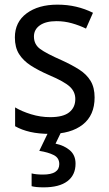

<svg xmlns="http://www.w3.org/2000/svg" viewBox="-20 -566 468 826"><path d="M387 -147Q387 -70 336 -30Q285 10 196 10Q147 10 110 1.5Q73 -7 45 -23V-104Q73 -87 113.5 -74.5Q154 -62 196 -62Q252 -62 278 -83Q304 -104 304 -140Q304 -171 280.5 -193Q257 -215 191 -243Q145 -263 112.5 -284Q80 -305 62 -333.5Q44 -362 44 -405Q44 -471 94.5 -508.5Q145 -546 227 -546Q270 -546 308 -537Q346 -528 380 -511L350 -443Q321 -457 289 -466Q257 -475 223 -475Q177 -475 151.5 -457Q126 -439 126 -409Q126 -375 152.5 -355.5Q179 -336 245 -307Q289 -287 321 -266.5Q353 -246 370 -217.5Q387 -189 387 -147ZM305 138Q305 187 270 213.5Q235 240 168 240Q134 240 116 235V180Q135 185 165 185Q235 185 235 140Q235 113 211 101Q187 89 149 83L189 0H244L219 52Q257 60 281 81Q305 102 305 138Z"/></svg>

Font: Noto Sans Ethiopic SemCond
Style: Regular
Weight: 400
Width: 4
Designer: Monotype Design Team
Foundry: Monotype Imaging Inc.
Version: Version 2.102; ttfautohint (v1.8.4.7-5d5b)